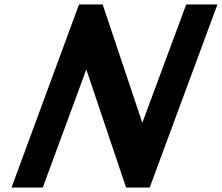

<svg xmlns="http://www.w3.org/2000/svg" viewBox="-20 -790 994 860"><path d="M197.4 -20 171.6 50H31.6L57.4 -20L308.1 -700L334 -770H440L449.9 -740L617.5 -240L788.1 -700L814 -770H954L928.1 -700L676.4 -20L650.6 50H544.6L534.6 20L366.6 -479Z"/></svg>

Font: Nordica Plus
Style: NordicaClassicRgObl
Weight: 500
Version: Version 1.01